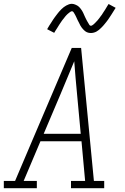

<svg xmlns="http://www.w3.org/2000/svg" viewBox="-35 -986 655 1006"><path d="M-15 0V-38H44L132 -245L341 -735H390L457 -38H511V0H337V-38H411L392 -246H177L89 -38H158V0ZM194 -285H388L369 -490Q365 -534 361 -577.5Q357 -621 354 -665Q336 -621 317.5 -577.5Q299 -534 281 -490ZM441 -813Q436 -813 430.5 -814Q425 -815 420.5 -817Q416 -819 412 -822Q408 -825 404.5 -828.5Q401 -832 398 -835.5Q395 -839 392 -843Q389 -847 386.5 -851.5Q384 -856 382 -860.5Q380 -865 377.5 -869.5Q375 -874 373 -878Q371 -882 368.5 -887.5Q366 -893 364 -897.5Q362 -902 359.5 -906.5Q357 -911 355 -914.5Q353 -918 350 -922.5Q347 -927 342 -927Q338 -927 334.5 -924.5Q331 -922 327.5 -919.5Q324 -917 319 -912.5Q314 -908 312 -905.5Q310 -903 308 -901Q306 -899 304 -896Q302 -893 299.5 -890Q297 -887 294.5 -884Q292 -881 289.5 -877.5Q287 -874 284.5 -870Q282 -866 279 -862Q276 -858 273.5 -853.5Q271 -849 268 -844.5Q265 -840 262 -835Q259 -830 255.5 -825Q252 -820 249 -814L212 -833Q217 -843 222.5 -851Q228 -859 233 -867Q238 -875 242.5 -882Q247 -889 251.5 -895Q256 -901 260.5 -907Q265 -913 269 -918Q273 -923 277 -927.5Q281 -932 287 -938Q293 -944 299 -948.5Q305 -953 312 -957Q319 -961 326.5 -963.5Q334 -966 342 -966Q347 -966 352 -964.5Q357 -963 361.5 -961Q366 -959 370.5 -956.5Q375 -954 378.5 -950.5Q382 -947 385 -943.5Q388 -940 391 -935.5Q394 -931 396.5 -927Q399 -923 401 -918.5Q403 -914 405 -909.5Q407 -905 409 -900.5Q411 -896 413.5 -891Q416 -886 418.5 -881Q421 -876 423.5 -872Q426 -868 428 -864.5Q430 -861 433 -856Q436 -851 441 -851Q445 -851 448.5 -853.5Q452 -856 455.5 -858.5Q459 -861 463.5 -866Q468 -871 470 -873Q472 -875 474.5 -877.5Q477 -880 479 -883Q481 -886 483.5 -888.5Q486 -891 488 -894.5Q490 -898 493 -901.5Q496 -905 498.5 -908.5Q501 -912 503.5 -916.5Q506 -921 509 -925Q512 -929 515 -934Q518 -939 521 -944Q524 -949 527 -954Q530 -959 534 -965L571 -945Q565 -936 560 -927.5Q555 -919 550 -911.5Q545 -904 540.5 -897Q536 -890 531.5 -883.5Q527 -877 522.5 -871.5Q518 -866 514 -861Q510 -856 506 -851.5Q502 -847 495.5 -840.5Q489 -834 483.5 -829.5Q478 -825 471 -821Q464 -817 456 -815Q448 -813 441 -813Z"/></svg>

Font: Iosevka Etoile XLtObl
Style: Regular
Weight: 200
Italic angle: -9°
Designer: Belleve Invis
Foundry: Belleve Invis
Version: Version 15.5.2; ttfautohint (v1.8.4)